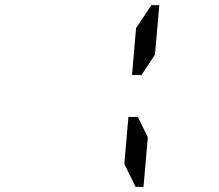

<svg xmlns="http://www.w3.org/2000/svg" viewBox="-20 -876 856 752"><path d="M513 -766 573 -856H604L587 -662L534 -582H497ZM559 -338 542 -144H511L467 -234L483 -418H520Z"/></svg>

Font: DSEG14 Classic
Style: Bold Italic
Weight: 700
Italic angle: -5°
Designer: Keshikan(Twitter:@keshinomi_88pro)
Version: Version 0.46